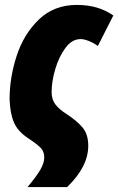

<svg xmlns="http://www.w3.org/2000/svg" viewBox="-20 -583 481 781"><path d="M160 57Q160 34 146 19Q132 4 94 -21Q52 -49 36.5 -85.5Q21 -122 19 -179Q19 -268 48 -356.5Q77 -445 138.5 -504Q200 -563 293 -563Q380 -563 441 -520L378 -396Q362 -408 342 -416Q322 -424 308 -424Q273 -424 246.5 -388.5Q220 -353 205 -302.5Q190 -252 190 -209Q190 -178 205.5 -158Q221 -138 248 -121Q294 -91 316.5 -63.5Q339 -36 339 10Q339 95 253 178H92Q128 135 144 107.5Q160 80 160 57Z"/></svg>

Font: Noto Sans UI CondBlack
Style: Italic
Weight: 900
Width: 3
Italic angle: -12°
Designer: Monotype Design Team
Foundry: Monotype Imaging Inc.
Version: Version 1.001